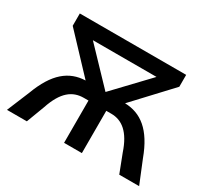

<svg xmlns="http://www.w3.org/2000/svg" viewBox="-141 -911 1202 1121"><g transform="rotate(30 460.5 -350.0)"><path d="M78 -152 15 0H149L195 -122C235 -242 293 -285 369 -285H400V0H520V-285H554C627 -285 686 -239 725 -122L772 0H906L844 -152C785 -312 701 -375 593 -378L819 -620V-700H102V-617L327 -378C218 -374 137 -310 78 -152ZM461 -378 246 -603H675Z"/></g></svg>

Font: Chess Sans SemiBold
Style: Regular
Weight: 600
Designer: Wolf Bōese
Foundry: Wolf Bōese
Version: Version 7.223;Glyphs 3.3 (3306)